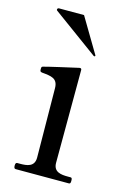

<svg xmlns="http://www.w3.org/2000/svg" viewBox="-111 -766 547 821"><g transform="rotate(15 162.5 -356.0)"><path d="M41 -700C38 -702 38 -703 38 -705C38 -709 41 -712 45 -712H156L247 -559C248 -557 248 -557 248 -556C248 -555 246 -553 244 -553C243 -553 243 -553 241 -554ZM280 0C286 0 287 -5 287 -14C287 -22 286 -27 280 -27H268C238 -27 204 -30 204 -71L205 -482C205 -487 202 -490 196 -489C164 -482 54 -457 42 -453C37 -451 37 -448 37 -441C37 -434 37 -429 46 -428C87 -424 117 -422 117 -377L120 -71C120 -30 86 -27 56 -27H44C38 -27 36 -22 36 -14C36 -5 38 0 44 0Z"/></g></svg>

Font: Shippori Mincho OTF Medium
Style: Regular
Weight: 500
Designer: FONTDASU
Foundry: FONTDASU / Google Inc. / but / Adobe
Version: Version 3.300;hotconv 1.0.109;makeotfexe 2.5.65596